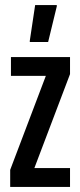

<svg xmlns="http://www.w3.org/2000/svg" viewBox="-20 -734 316 754"><path d="M20 0V-67L160 -436H23V-510H255V-443L115 -74H255V0ZM97 -569V-574L118 -714H203V-709L169 -569Z"/></svg>

Font: Saira Ultra Condensed SemiBold
Style: Regular
Weight: 600
Width: 1
Designer: Hector Gatti with collaboration of the Omnibus-Type team
Foundry: Omnibus-Type
Version: Version 1.001; ttfautohint (v1.8)